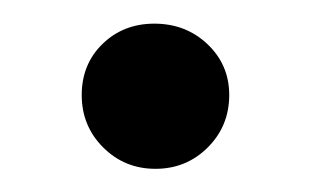

<svg xmlns="http://www.w3.org/2000/svg" viewBox="-20 -131 266 164"><path d="M111.8 -110.8Q138.7 -110.8 157.2 -93.3Q175.8 -75.7 175.8 -49.8Q175.8 -23.4 157.5 -5.1Q139.2 13.2 112.8 13.2Q86.4 13.2 68.1 -5.1Q49.8 -23.4 49.8 -49.8Q49.8 -76.2 67.6 -93.5Q85.4 -110.8 111.8 -110.8Z"/></svg>

Font: Adamina
Style: Regular
Weight: 400
Designer: Cyreal (www.cyreal.org)
Foundry: Cyreal (www.cyreal.org)
Version: Version 1.010